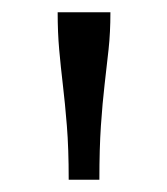

<svg xmlns="http://www.w3.org/2000/svg" viewBox="-20 -760 273 313"><path d="M160 -740H74Q74 -707 76.5 -679Q79 -651 82.5 -621.5Q86 -592 89 -555Q92 -518 92 -467H142Q142 -518 144.5 -555Q147 -592 150.5 -622Q154 -652 157 -679.5Q160 -707 160 -740Z"/></svg>

Font: Roboto Serif SemiCondensed Light
Style: Regular
Weight: 300
Width: 4
Designer: Greg Gazdowicz
Foundry: Commercial Type
Version: Version 1.007